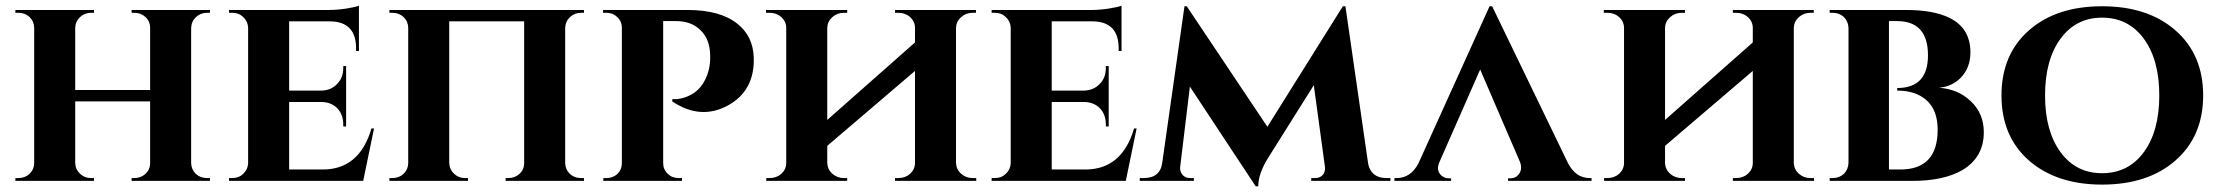

<svg xmlns="http://www.w3.org/2000/svg" viewBox="-20 -635 7789 674"><path d="M706 -590Q684 -590 668 -575Q652 -560 651 -537V-62Q652 -40 667 -25Q683 -10 706 -10H717V0H442V-10H452Q475 -10 491 -25Q507 -40 507 -63V-279H244V-63Q245 -40 261 -25Q277 -10 299 -10H310V0H34V-10H45Q68 -10 84 -25Q100 -41 100 -63V-537Q100 -559 84 -575Q68 -590 45 -590H34V-600H310V-590H299Q277 -590 261 -575Q245 -560 244 -538V-319H507V-537Q507 -560 491 -575Q475 -590 452 -590H442V-600H717V-590Z M1255 0H784V-10H796Q819 -10 834 -25Q850 -40 851 -62V-538Q850 -560 834 -575Q819 -590 796 -590H784V-600H1136Q1163 -600 1196 -605Q1227 -610 1240 -615V-456H1230V-465Q1230 -559 1139 -560H995V-317H1109Q1143 -318 1164 -341Q1185 -362 1185 -397V-403H1195V-191H1185V-198Q1185 -232 1165 -254Q1144 -276 1110 -277H995V-40H1115Q1242 -41 1284 -184H1293Z M2019 -590Q1997 -590 1981 -575Q1965 -560 1964 -537V-62Q1965 -40 1980 -25Q1996 -10 2019 -10H2030V0H1755V-10H1765Q1788 -10 1804 -25Q1820 -40 1820 -63V-560H1557V-63Q1558 -40 1574 -25Q1590 -10 1612 -10H1623V0H1347V-10H1358Q1381 -10 1397 -25Q1413 -41 1413 -63V-537Q1413 -559 1397 -575Q1381 -590 1358 -590H1347V-600H2030V-590Z M2393 -600Q2508 -600 2568 -552Q2623 -509 2626 -434Q2630 -316 2534 -264Q2438 -213 2340 -279V-287H2355Q2375 -289 2392 -296Q2449 -318 2468 -389Q2474 -415 2473 -441Q2472 -497 2440 -528Q2408 -561 2353 -561H2308V-63Q2308 -40 2324 -25Q2339 -10 2362 -10H2374V0H2098V-10H2110Q2132 -10 2148 -25Q2163 -40 2163 -62V-537Q2163 -560 2147 -575Q2132 -590 2109 -590H2097V-600Z M2669 -590V-600H2954V-590H2942Q2919 -590 2902 -575Q2885 -560 2884 -538V-214L3192 -486V-537Q3192 -559 3175 -575Q3158 -590 3134 -590H3122V-600H3406V-590H3394Q3371 -590 3354 -575Q3337 -560 3336 -538V-63Q3337 -40 3354 -25Q3371 -10 3394 -10H3407V0H3122V-10H3134Q3158 -10 3175 -25Q3192 -41 3192 -63V-386L2884 -123V-63Q2885 -40 2902 -25Q2919 -10 2942 -10H2954V0H2670V-10H2682Q2706 -10 2723 -25Q2740 -41 2740 -63V-537Q2740 -559 2723 -575Q2706 -590 2682 -590Z M3932 0H3461V-10H3473Q3496 -10 3511 -25Q3527 -40 3528 -62V-538Q3527 -560 3511 -575Q3496 -590 3473 -590H3461V-600H3813Q3840 -600 3873 -605Q3904 -610 3917 -615V-456H3907V-465Q3907 -559 3816 -560H3672V-317H3786Q3820 -318 3841 -341Q3862 -362 3862 -397V-403H3872V-191H3862V-198Q3862 -232 3842 -254Q3821 -276 3787 -277H3672V-40H3792Q3919 -41 3961 -184H3970Z M4783 -59Q4794 -10 4847 -10H4861V0H4583V-10H4597Q4616 -10 4626 -24Q4633 -36 4631 -50L4592 -336L4433 -83Q4397 -26 4397 19H4388L4157 -331L4123 -50Q4121 -36 4129 -24Q4139 -10 4157 -10H4171V0H3981V-10H3995Q4053 -10 4060 -64L4138 -613H4146L4429 -190L4694 -613H4703Z M4875 0V-10H4883Q4932 -10 4959 -61L5209 -613H5218L5484 -63Q5511 -10 5560 -10H5567V0H5274V-9H5282Q5301 -9 5312 -24Q5325 -41 5316 -66L5176 -391L5033 -66Q5022 -41 5035 -24Q5047 -9 5066 -9H5074V0Z M5610 -590V-600H5895V-590H5883Q5860 -590 5843 -575Q5826 -560 5825 -538V-214L6133 -486V-537Q6133 -559 6116 -575Q6099 -590 6075 -590H6063V-600H6347V-590H6335Q6312 -590 6295 -575Q6278 -560 6277 -538V-63Q6278 -40 6295 -25Q6312 -10 6335 -10H6348V0H6063V-10H6075Q6099 -10 6116 -25Q6133 -41 6133 -63V-386L5825 -123V-63Q5826 -40 5843 -25Q5860 -10 5883 -10H5895V0H5611V-10H5623Q5647 -10 5664 -25Q5681 -41 5681 -63V-537Q5681 -559 5664 -575Q5647 -590 5623 -590Z M6671 -600Q6768 -600 6824 -572Q6897 -536 6897 -451Q6897 -397 6863 -362Q6832 -331 6787 -327Q6854 -322 6898 -280Q6944 -237 6944 -171Q6944 -83 6869 -38Q6803 0 6693 0H6403V-10H6414Q6437 -10 6453 -25Q6468 -40 6469 -63V-537Q6468 -560 6453 -575Q6437 -590 6414 -590H6403V-600ZM6651 -40Q6782 -40 6782 -180Q6782 -249 6742 -284Q6704 -317 6640 -317V-326Q6748 -326 6748 -441Q6748 -561 6639 -561H6611V-40Z M7616 -529Q7714 -444 7714 -300Q7714 -156 7616 -71Q7520 13 7359 13Q7200 13 7103 -71Q7006 -156 7006 -300Q7006 -444 7103 -529Q7199 -613 7359 -613Q7520 -613 7616 -529ZM7505 -100Q7560 -174 7560 -300Q7560 -426 7505 -500Q7451 -573 7359 -573Q7268 -573 7214 -500Q7159 -426 7159 -300Q7159 -174 7214 -100Q7268 -27 7359 -27Q7451 -27 7505 -100Z"/></svg>

Font: Cinzel Bold(RUS BY LYAJKA)
Style: Regular
Weight: 700
Designer: Natanael Gama
Version: Version 1.001;PS 001.001;hotconv 1.0.56;makeotf.lib2.0.21325